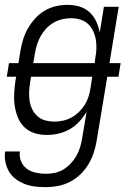

<svg xmlns="http://www.w3.org/2000/svg" viewBox="-26 -548 546 791"><path d="M164 223Q141 223 119 220.5Q97 218 77 210.5Q57 203 40 190.5Q23 178 12 160Q1 142 -3.5 120.5Q-8 99 -5 76H56Q53 98 61 117Q69 136 85 147.5Q101 159 121.5 163.5Q142 168 164 168Q182 168 200.5 164Q219 160 235.5 150Q252 140 265.5 125.5Q279 111 288.5 94.5Q298 78 303.5 60Q309 42 312 24L331 -88Q318 -66 300.5 -47Q283 -28 261 -15.5Q239 -3 215 2.5Q191 8 167 8Q141 8 116.5 0.5Q92 -7 74.5 -24Q57 -41 47.5 -64.5Q38 -88 34.5 -113Q31 -138 32.5 -164.5Q34 -191 38 -218L41 -232H2L11 -288H50L58 -338Q62 -361 69 -384.5Q76 -408 88.5 -430Q101 -452 118.5 -471.5Q136 -491 158 -504Q180 -517 204 -522.5Q228 -528 252 -528Q278 -528 301.5 -521Q325 -514 342.5 -498Q360 -482 370 -460.5Q380 -439 385 -414L402 -520H463L425 -288H471L462 -232H416L372 33Q368 57 360 81.5Q352 106 338.5 128.5Q325 151 305.5 170Q286 189 262.5 201Q239 213 213.5 218Q188 223 164 223ZM364 -288 366 -305Q370 -325 371 -344.5Q372 -364 369 -383Q366 -402 358 -419.5Q350 -437 336.5 -449.5Q323 -462 304.5 -467.5Q286 -473 266 -473Q248 -473 229.5 -468.5Q211 -464 194.5 -454.5Q178 -445 164.5 -430.5Q151 -416 141.5 -399Q132 -382 126.5 -364.5Q121 -347 118 -329L111 -288ZM198 -47Q216 -47 234 -51Q252 -55 268.5 -64Q285 -73 299 -86.5Q313 -100 323 -116Q333 -132 338.5 -149.5Q344 -167 347 -185L354 -232H102L98 -209Q95 -189 94 -169.5Q93 -150 96 -132Q99 -114 107 -97.5Q115 -81 128.5 -69Q142 -57 160.5 -52Q179 -47 198 -47Z"/></svg>

Font: Iosevka SS04 Light Oblique
Style: Regular
Weight: 300
Italic angle: -9°
Monospace: yes
Designer: Belleve Invis
Foundry: Belleve Invis
Version: Version 19.0.0; ttfautohint (v1.8.4)